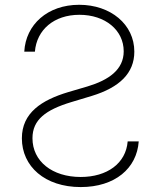

<svg xmlns="http://www.w3.org/2000/svg" viewBox="-20 -758 661 790"><path d="M123.6 -545.5C131 -635.7 202.4 -697.1 306.8 -697.1C413 -697.1 489 -633.9 489 -546.9C489 -471.6 427.6 -428.6 339.8 -402.3L260.3 -378.9C151.6 -346.2 70 -294 70 -188.9C70 -73.5 164.4 11.7 312.1 11.7C452.8 11.7 543 -65 550.8 -176.1H505.3C498.2 -85.9 420.8 -29.8 312.1 -29.8C195 -29.8 113.6 -94.1 113.6 -189.3C113.6 -265.6 168.7 -306.1 272.7 -337.7L357.6 -363.3C471.6 -398.1 532.7 -456.7 532.7 -545.5C532.7 -657.7 435 -738.3 305.8 -738.3C175.8 -738.3 85.9 -657 79.9 -545.5Z"/></svg>

Font: Karasuma Gothic
Style: Thin
Weight: 200
Designer: Rasmus Andersson / Ryoko Ishizuka
Foundry: rsms
Version: Version 1.00